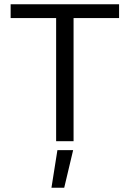

<svg xmlns="http://www.w3.org/2000/svg" viewBox="-20 -664 610 903"><path d="M326 -579H540V-644H30V-579H244V0H326ZM222 219H282L324 42H250Z"/></svg>

Font: Kanit Light
Style: Regular
Weight: 300
Designer: Katatrad Team
Foundry: CadsonDemak
Version: Version 1.000;PS 001.000;hotconv 1.0.88;makeotf.lib2.5.64775